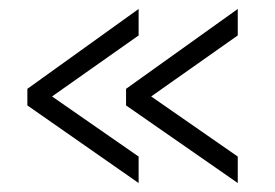

<svg xmlns="http://www.w3.org/2000/svg" viewBox="-20 -474 613 428"><path d="M41 -276 289 -454V-395L96 -259L289 -125V-66L41 -239ZM261 -276 510 -454V-395L317 -259L510 -125V-66L261 -239Z"/></svg>

Font: Raleway-v4020
Style: Regular
Weight: 400
Designer: Matt McInerney, Pablo Impallari, Rodrigo Fuenzalida
Foundry: Matt McInerney, Pablo Impallari, Rodrigo Fuenzalida
Version: Version 4.020;PS 004.020;hotconv 1.0.88;makeotf.lib2.5.64775